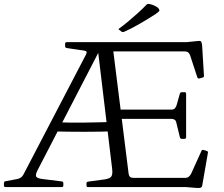

<svg xmlns="http://www.w3.org/2000/svg" viewBox="-20 -954 1144 979"><path d="M855 -395Q865 -395 870.5 -400.5Q876 -406 880 -416L897 -476Q899 -484 908 -484H921Q929 -484 929 -475V-254Q929 -246 920 -246H907Q899 -246 897 -255L879 -329Q877 -339 870.5 -343.5Q864 -348 853 -348H575V-395ZM997 -554Q989 -552 986 -560L949 -673Q945 -683 938.5 -687.5Q932 -692 920 -692H552V-739H930L990 -745Q999 -746 1002.5 -744.5Q1006 -743 1008 -736.5Q1010 -730 1011 -716L1020 -567Q1020 -559 1011 -558ZM636 -67Q638 -56 644 -51.5Q650 -47 661 -47H925Q935 -47 941.5 -52Q948 -57 954 -67L1007 -184Q1010 -192 1019 -189L1033 -185Q1042 -183 1040 -174L1012 -13Q1011 -5 1008.5 -1Q1006 3 999.5 4Q993 5 978 4L930 0H429Q421 0 421 -9V-19Q421 -27 430 -28L512 -39Q540 -43 547.5 -54Q555 -65 552 -92L480 -692L489 -700L172 -87Q159 -62 165 -53Q171 -44 198 -41L295 -29Q303 -28 303 -19V-8Q303 0 294 0H8Q0 0 0 -9V-20Q0 -29 9 -30L72 -42Q81 -45 88 -50Q95 -55 100 -65L418 -675Q423 -685 421.5 -689.5Q420 -694 409 -696L321 -709Q312 -710 312 -719V-730Q312 -739 320 -739H552ZM249 -331Q331 -328 413 -329Q495 -330 576 -333V-285Q495 -282 413 -282Q331 -282 249 -284ZM589 -801Q581 -805 588 -809Q609 -824 633.5 -844.5Q658 -865 682.5 -887Q707 -909 726 -929Q731 -935 740 -934Q755 -931 766 -926Q777 -921 786 -914Q791 -908 792.5 -903.5Q794 -899 789 -894.5Q784 -890 773 -882Q736 -858 692 -832.5Q648 -807 613 -792Q606 -789 599 -793Z"/></svg>

Font: Hahmlet Light
Style: Regular
Weight: 300
Designer: Minjoo Ham & Mark Frömberg
Foundry: hypertype
Version: Version 1.002